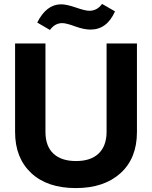

<svg xmlns="http://www.w3.org/2000/svg" viewBox="-20 -951 776 980"><path d="M367 9Q221 9 139 -68Q57 -145 57 -277V-729H212V-278Q212 -205 252.5 -167Q293 -129 368 -129Q444 -129 484 -168Q524 -207 524 -278V-729H679V-277Q679 -143 595 -67Q511 9 367 9ZM442 -800Q408 -800 363 -816.5Q318 -833 298 -833Q260 -833 235 -798L170 -836Q217 -929 292 -929Q320 -929 367.5 -912.5Q415 -896 436 -896Q476 -896 501 -931L567 -893Q526 -800 442 -800Z"/></svg>

Font: Mona Sans
Style: Bold
Weight: 700
Designer: Deni Anggara
Foundry: GitHub
Version: Version 2.000;Glyphs 3.2.3 (3260)